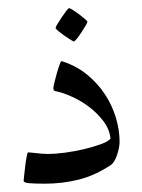

<svg xmlns="http://www.w3.org/2000/svg" viewBox="-20 -440 343 464"><path d="M269 -97.2Q269 -90.3 267.3 -82Q265.6 -73.7 262.9 -65.7Q260.3 -57.6 256.6 -51.3Q252.9 -44.9 249 -42Q209.5 -15.6 169.9 -5.9Q130.4 3.9 88.9 3.9Q64 3.9 50.5 2.7Q37.1 1.5 37.1 -2.9Q37.1 -4.4 38.3 -15.4Q39.6 -26.4 41 -38.8Q42.5 -51.3 44.4 -61.5Q46.4 -71.8 47.9 -71.8Q48.8 -71.8 54 -71.3Q59.1 -70.8 66.2 -70.1Q73.2 -69.3 81.1 -68.6Q88.9 -67.9 95.2 -67.9Q112.8 -67.9 136.7 -71Q160.6 -74.2 183.3 -79.6Q206.1 -85 223.9 -91.6Q241.7 -98.1 247.1 -105Q244.6 -128.4 229.2 -148.2Q213.9 -168 193.4 -183.1Q172.9 -198.2 150.6 -207.8Q128.4 -217.3 111.8 -220.2Q110.4 -221.2 109.6 -222.9Q108.9 -224.6 108.9 -226.1Q108.9 -230 111.6 -241Q114.3 -252 117.4 -263.2Q120.6 -274.4 123.8 -283.2Q127 -292 127.9 -292Q129.9 -292 132.8 -291Q166.5 -279.8 191.9 -258.5Q217.3 -237.3 234.4 -210.9Q251.5 -184.6 260.3 -154.8Q269 -125 269 -97.2ZM191.4 -387.7Q191.4 -385.7 187 -378.2Q182.6 -370.6 177 -362.1Q171.4 -353.5 166 -346.7Q160.6 -339.8 158.2 -339.8Q157.2 -339.8 150.1 -344.2Q143.1 -348.6 135 -354.2Q127 -359.9 120.6 -365.2Q114.3 -370.6 114.3 -372.6Q114.3 -374.5 118.9 -382.1Q123.5 -389.6 129.2 -398.2Q134.8 -406.7 140.1 -413.6Q145.5 -420.4 147 -420.4Q148.9 -420.4 156.2 -415.8Q163.6 -411.1 171.4 -405.3Q179.2 -399.4 185.3 -394Q191.4 -388.7 191.4 -387.7Z"/></svg>

Font: Scheherazade Urdu
Style: Regular
Weight: 400
Designer: SIL International
Foundry: SIL International
Version: Version 1.005 (build 117/117)